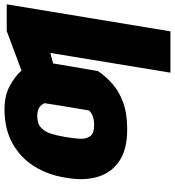

<svg xmlns="http://www.w3.org/2000/svg" viewBox="18 -596 781 858"><g transform="rotate(-90 409.0 -167.5)"><path d="M818.2 -528.4 697.4 203.1H512.8L600.9 -333.8L554 -321L519.9 -120.7Q496.4 -85.9 462.7 -56.1Q429 -26.3 379.6 -8.2Q330.3 9.9 258.5 9.9Q170.8 9.9 118.6 -24.7Q66.4 -59.3 47.8 -120.2Q29.1 -181.1 42.6 -259.9L44 -268.5Q56.8 -346.6 95.5 -407.5Q134.2 -468.4 198.2 -503.4Q262.1 -538.4 349.4 -538.4Q409.1 -538.4 452.1 -515.6Q495 -492.9 522 -462.4L698.9 -528.4ZM278.4 -137.8Q322.4 -137.8 343.8 -160.5L366.8 -296.9H366.5L376.4 -359.4Q369.7 -375.4 356 -383.7Q342.3 -392 318.2 -392Q284.8 -392 266.5 -374.5Q248.2 -356.9 239.5 -328.7Q230.8 -300.4 225.9 -268.5L224.4 -259.9Q219.5 -231.5 217.5 -203.3Q215.6 -175.1 228.2 -156.4Q240.8 -137.8 278.4 -137.8Z"/></g></svg>

Font: Inter UI Black
Style: Italic
Weight: 900
Italic angle: -9.39999°
Designer: Rasmus Andersson
Foundry: rsms
Version: 3.2;8d6f07862